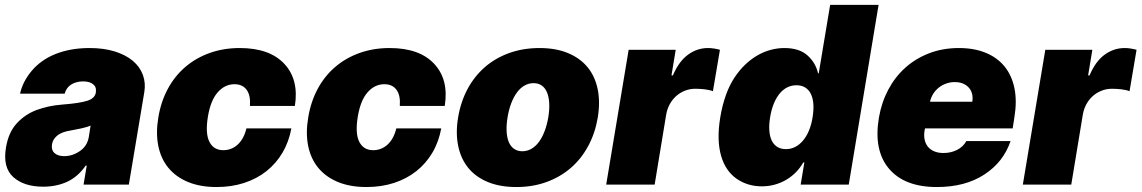

<svg xmlns="http://www.w3.org/2000/svg" viewBox="-20 -747 4620 777"><path d="M4.3 -150.6Q14.2 -210.6 46.9 -246.8Q80.3 -283.7 127.8 -301.7Q175.4 -319.6 233 -323.9Q268.5 -326.7 292.8 -330.4Q317.1 -334.2 333.1 -339.1Q363.6 -348.7 367.9 -372.2V-373.6Q371.1 -394.9 356.7 -406.2Q342.3 -417.6 316.8 -417.6Q289.1 -417.6 269 -405.5Q248.9 -393.5 241.5 -367.9H61.1Q72.1 -417.3 108 -459.9Q125.7 -481.2 149.1 -498.2Q172.6 -515.3 201.9 -527.3Q231.2 -539.4 266.3 -546Q301.5 -552.6 342.3 -552.6Q400.6 -552.6 444.8 -538.7Q489 -524.9 517.6 -500.7Q546.2 -476.6 558.2 -443.9Q570.3 -411.2 563.9 -373.6L501.4 0H318.2L331 -76.7H326.7Q294.7 -30.9 251.4 -11.2Q208.1 8.5 154.8 8.5Q77.1 8.5 33.7 -30.5Q-9.6 -69.6 4.3 -150.6ZM240.1 -115.1Q273.1 -115.1 303.3 -135.7Q333.1 -155.9 339.5 -193.2L346.6 -238.6Q330.6 -232.2 309.8 -227.6Q289.1 -223 265.6 -218.8Q230.1 -213.4 211.6 -198.3Q193.2 -183.2 190.3 -161.9Q187.1 -139.6 200.8 -127.3Q214.5 -115.1 240.1 -115.1Z M620.7 -271.3Q631 -334.9 658.9 -386.9Q686.8 -438.9 729.6 -475.7Q772.4 -512.4 828.3 -532.5Q884.2 -552.6 950.3 -552.6Q1071 -552.6 1130.7 -488.6Q1190.3 -424.7 1173.3 -318.2H991.5Q994.7 -361.2 978 -383.7Q961.3 -406.2 929 -406.2Q889.6 -406.2 860.6 -373Q831.7 -339.8 821 -272.7Q810.4 -205.6 827.8 -172.4Q845.2 -139.2 883.5 -139.2Q916.9 -139.2 941.8 -161.8Q966.6 -184.3 977.3 -227.3H1159.1Q1149.1 -172.9 1123.2 -129.1Q1097.3 -85.2 1058.2 -54.3Q1019.2 -23.4 968 -6.7Q916.9 9.9 856.5 9.9Q790.1 9.9 740.9 -10.5Q691.8 -30.9 661.4 -67.8Q631 -104.8 620.6 -156.6Q610.1 -208.5 620.7 -271.3Z M1227.3 -271.3Q1237.6 -334.9 1265.4 -386.9Q1293.3 -438.9 1336.1 -475.7Q1378.9 -512.4 1434.8 -532.5Q1490.8 -552.6 1556.8 -552.6Q1677.6 -552.6 1737.2 -488.6Q1796.9 -424.7 1779.8 -318.2H1598Q1601.2 -361.2 1584.5 -383.7Q1567.8 -406.2 1535.5 -406.2Q1496.1 -406.2 1467.2 -373Q1438.2 -339.8 1427.6 -272.7Q1416.9 -205.6 1434.3 -172.4Q1451.7 -139.2 1490.1 -139.2Q1523.4 -139.2 1548.3 -161.8Q1573.2 -184.3 1583.8 -227.3H1765.6Q1755.7 -172.9 1729.8 -129.1Q1703.8 -85.2 1664.8 -54.3Q1625.7 -23.4 1574.6 -6.7Q1523.4 9.9 1463.1 9.9Q1396.7 9.9 1347.5 -10.5Q1298.3 -30.9 1267.9 -67.8Q1237.6 -104.8 1227.1 -156.6Q1216.6 -208.5 1227.3 -271.3Z M1833.8 -271.3Q1844.5 -335.2 1872.3 -387.1Q1900.2 -438.9 1942.6 -475.7Q1985.1 -512.4 2041 -532.5Q2096.9 -552.6 2163.4 -552.6Q2229.8 -552.6 2278.8 -532.1Q2327.8 -511.7 2358 -474.8Q2388.1 -437.9 2398.8 -386Q2409.4 -334.2 2399.1 -271.3Q2388.5 -208.1 2360.4 -156.1Q2332.4 -104 2289.8 -67.3Q2247.2 -30.5 2191.4 -10.3Q2135.7 9.9 2069.6 9.9Q2003.2 9.9 1954 -10.5Q1904.8 -30.9 1874.8 -67.8Q1844.8 -104.8 1834.2 -156.6Q1823.5 -208.5 1833.8 -271.3ZM2093.8 -134.9Q2112.9 -134.9 2129.8 -144.4Q2146.7 -153.8 2160.2 -171.7Q2173.7 -189.6 2183.6 -215.2Q2193.5 -240.8 2198.9 -272.7Q2204.2 -304.7 2202.6 -330.3Q2201 -355.8 2193.4 -373.8Q2185.7 -391.7 2172.1 -401.1Q2158.4 -410.5 2139.2 -410.5Q2120 -410.5 2103.2 -401.1Q2086.3 -391.7 2072.8 -373.8Q2059.3 -355.8 2049.4 -330.3Q2039.4 -304.7 2034.1 -272.7Q2028.8 -240.8 2030.2 -215.2Q2031.6 -189.6 2039.2 -171.7Q2046.9 -153.8 2060.7 -144.4Q2074.6 -134.9 2093.8 -134.9Z M2433.2 0 2524.1 -545.5H2714.5L2697.4 -441.8H2703.1Q2727.6 -499.3 2764.6 -525.9Q2801.5 -552.6 2845.2 -552.6Q2858 -552.6 2869.9 -550.6Q2881.7 -548.7 2893.5 -545.5L2865.1 -377.8Q2858.3 -380.7 2849.3 -382.6Q2840.2 -384.6 2830.6 -385.7Q2821 -386.7 2811.4 -387.3Q2801.8 -387.8 2794 -387.8Q2771.3 -387.8 2751.4 -379.8Q2731.5 -371.8 2716.1 -358Q2700.6 -344.1 2690.3 -325.1Q2680 -306.1 2676.1 -284.1L2629.3 0Z M2894.9 -272.7Q2911.6 -371.4 2952.4 -433.2Q2973 -464.1 2997 -486.7Q3021 -509.2 3046.9 -523.8Q3072.8 -538.4 3100 -545.5Q3127.1 -552.6 3154.1 -552.6Q3214.8 -552.6 3248.2 -522.4Q3281.2 -492.5 3290.5 -450.3H3293.3L3339.5 -727.3H3535.5L3414.8 0H3220.2L3235.1 -89.5H3230.8Q3217.7 -66.8 3199.8 -48.8Q3181.8 -30.9 3160.2 -18.5Q3138.5 -6 3114 0.5Q3089.5 7.1 3063.2 7.1Q3005.7 7.1 2961.3 -23.4Q2939.3 -38.7 2923.3 -61.8Q2907.3 -84.9 2898.3 -116.1Q2889.2 -147.4 2888.1 -186.4Q2887.1 -225.5 2894.9 -272.7ZM3160.5 -143.5Q3180.8 -143.5 3198.3 -152.5Q3215.9 -161.6 3229.9 -178.3Q3244 -195 3253.9 -218.9Q3263.8 -242.9 3268.5 -272.7Q3273.4 -303.3 3271.5 -327.2Q3269.5 -351.2 3261 -367.9Q3252.5 -384.6 3237.9 -393.3Q3223.4 -402 3203.1 -402Q3182.9 -402 3165.7 -393.3Q3148.4 -384.6 3134.8 -367.9Q3121.1 -351.2 3111.3 -327.2Q3101.6 -303.3 3096.6 -272.7Q3091.6 -242.5 3093.4 -218.4Q3095.2 -194.2 3103.3 -177.7Q3111.5 -161.2 3125.9 -152.3Q3140.3 -143.5 3160.5 -143.5Z M3536.9 -271.3Q3547.6 -333.1 3575.1 -384.8Q3602.6 -436.4 3644.5 -473.7Q3686.4 -511 3741.1 -531.8Q3795.8 -552.6 3860.8 -552.6Q3922.6 -552.6 3969.5 -533.2Q4016.3 -513.8 4045.6 -477.6Q4074.9 -441.4 4085.4 -389.6Q4095.9 -337.7 4085.2 -272.7L4078.1 -227.3H3723.4L3721.6 -218.8Q3718.4 -199.2 3721.8 -182.5Q3725.1 -165.8 3734.9 -153.6Q3744.7 -141.3 3760.7 -134.6Q3776.6 -127.8 3798.3 -127.8Q3828.1 -127.8 3853 -140.3Q3877.8 -152.7 3890.6 -176.1H4069.6Q4040.8 -90.9 3963.1 -40.5Q3886 9.9 3771.3 9.9Q3640.3 9.9 3577.4 -64.6Q3514.6 -139.2 3536.9 -271.3ZM3743.6 -335.2H3914.8Q3920.1 -371.1 3900.2 -392.8Q3880 -414.8 3843.8 -414.8Q3825.6 -414.8 3809.1 -408.9Q3792.6 -403.1 3779.3 -392.6Q3766 -382.1 3756.7 -367.5Q3747.5 -353 3743.6 -335.2Z M4119.3 0 4210.2 -545.5H4400.6L4383.5 -441.8H4389.2Q4413.7 -499.3 4450.6 -525.9Q4487.6 -552.6 4531.2 -552.6Q4544 -552.6 4555.9 -550.6Q4567.8 -548.7 4579.5 -545.5L4551.1 -377.8Q4544.4 -380.7 4535.3 -382.6Q4526.3 -384.6 4516.7 -385.7Q4507.1 -386.7 4497.5 -387.3Q4487.9 -387.8 4480.1 -387.8Q4457.4 -387.8 4437.5 -379.8Q4417.6 -371.8 4402.2 -358Q4386.7 -344.1 4376.4 -325.1Q4366.1 -306.1 4362.2 -284.1L4315.3 0Z"/></svg>

Font: Inter P Black
Style: Italic
Weight: 900
Italic angle: -9.40001°
Designer: Rasmus Andersson
Foundry: rsms
Version: Version 3.018;git-588b23468